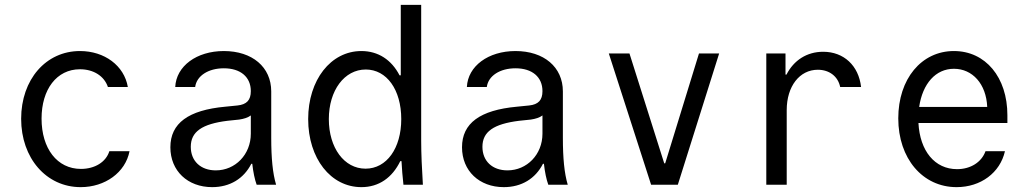

<svg xmlns="http://www.w3.org/2000/svg" viewBox="-20 -760 4240 790"><path d="M430 -138C416 -93 370 -65 313 -65C215 -65 151 -149 151 -272C151 -392 213 -475 309 -475C365 -475 409 -447 424 -402H506C491 -490 410 -550 309 -550C169 -550 67 -433 67 -271C67 -110 170 10 312 10C412 10 496 -50 513 -138Z M1012 -385C1012 -348 995 -330 957 -326L907 -321C755 -307 681 -253 681 -154C681 -57 752 10 853 10C926 10 983 -25 1014 -86H1018C1022 -51 1028 -22 1036 0H1116C1102 -47 1096 -109 1096 -193V-384C1096 -484 1018 -550 901 -550C789 -550 705 -488 701 -402H783C789 -448 837 -479 901 -479C970 -479 1012 -443 1012 -385ZM1012 -285V-210C1012 -124 948 -59 868 -59C806 -59 765 -97 765 -156C765 -218 811 -250 916 -263L964 -268C984 -271 1000 -276 1012 -285Z M1640 0H1720C1716 -63 1713 -129 1713 -180V-740H1629V-450H1624C1591 -514 1536 -550 1467 -550C1341 -550 1248 -431 1248 -270C1248 -108 1341 10 1467 10C1539 10 1594 -29 1627 -97H1632C1634 -65 1636 -33 1640 0ZM1484 -66C1396 -66 1333 -152 1333 -270C1333 -388 1397 -474 1485 -474C1571 -474 1631 -391 1631 -270C1631 -150 1571 -66 1484 -66Z M2212 -385C2212 -348 2195 -330 2157 -326L2107 -321C1955 -307 1881 -253 1881 -154C1881 -57 1952 10 2053 10C2126 10 2183 -25 2214 -86H2218C2222 -51 2228 -22 2236 0H2316C2302 -47 2296 -109 2296 -193V-384C2296 -484 2218 -550 2101 -550C1989 -550 1905 -488 1901 -402H1983C1989 -448 2037 -479 2101 -479C2170 -479 2212 -443 2212 -385ZM2212 -285V-210C2212 -124 2148 -59 2068 -59C2006 -59 1965 -97 1965 -156C1965 -218 2011 -250 2116 -263L2164 -268C2184 -271 2200 -276 2212 -285Z M2659 0H2769L2939 -540H2856L2717 -88H2713L2570 -540H2485Z M3217 0V-307C3217 -405 3270 -473 3345 -473C3392 -473 3428 -446 3437 -402H3523C3513 -490 3452 -547 3367 -547C3300 -547 3246 -512 3216 -453H3212V-540H3133V0Z M3759 -254H4125V-286C4125 -442 4035 -550 3905 -550C3771 -550 3676 -435 3676 -273C3676 -108 3776 10 3916 10C4015 10 4095 -49 4115 -138H4035C4019 -93 3974 -64 3918 -64C3826 -64 3765 -139 3759 -254ZM3905 -477C3981 -477 4038 -415 4042 -320H3762C3776 -416 3830 -477 3905 -477Z"/></svg>

Font: CommitMonoNiceRocks
Style: Regular
Weight: 400
Monospace: yes
Designer: Eigil Nikolajsen
Foundry: Eigil Nikolajsen
Version: Version 1.143